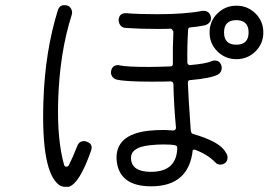

<svg xmlns="http://www.w3.org/2000/svg" viewBox="-20 -726 1040 743"><path d="M968.5 -527Q938 -497 895 -497Q852 -497 821.5 -527Q791 -557 791 -600.5Q791 -644 821.5 -674Q852 -704 895 -704Q938 -704 968.5 -674Q999 -644 999 -600.5Q999 -557 968.5 -527ZM942 -600.5Q942 -648 894.5 -648Q847 -648 847 -600.5Q847 -553 894.5 -553Q942 -553 942 -600.5ZM232 -3Q220 -3 209 -10Q139 -61 148 -334Q154 -526 204 -687Q211 -707 231 -706Q237 -706 239 -705Q250 -702 255.5 -691.5Q261 -681 258 -670Q210 -520 205 -332Q201 -184 228 -88Q230 -81 236.5 -81Q243 -81 246 -86Q260 -113 279 -161Q286 -180 306 -180Q309 -180 315 -178Q342 -169 332 -142Q288 -16 246 -3Q240 -3 232 -3ZM565 -5Q438 -5 431 -110Q427 -205 554 -220Q584 -223 612 -223Q627 -223 650 -221Q655 -221 658 -224Q661 -227 661 -232Q653 -316 651 -401Q651 -405 648 -408Q645 -411 641 -411Q616 -410 567 -410Q466 -410 431 -418Q419 -422 413.5 -431Q408 -440 410 -452Q415 -474 437 -474Q441 -474 443 -473Q470 -467 557 -467Q585 -467 639 -469Q649 -469 649 -479Q648 -543 651 -604Q645 -615 641 -615Q624 -614 589 -614Q521 -614 465 -618Q453 -619 446 -628Q439 -637 439 -649Q441 -675 467 -675Q518 -671 587 -671Q697 -671 763 -684H768Q790 -684 796 -661Q798 -648 791.5 -640Q785 -632 773 -628Q742 -622 717 -620Q708 -620 708 -611Q704 -550 705 -484Q705 -480 708 -477Q711 -474 715 -474Q780 -480 798 -489Q804 -492 811 -492Q828 -492 835 -477Q840 -466 837 -455Q834 -444 824 -438Q797 -423 716 -416Q707 -416 707 -406Q708 -366 718 -224Q719 -210 726 -208Q834 -177 854 -135Q861 -127 860.5 -115Q860 -103 852 -96Q844 -89 832 -89Q820 -89 812 -99Q782 -129 734 -147L726 -146Q711 -5 565 -5ZM612 -167Q587 -167 560 -164Q485 -156 487 -113Q489 -61 564 -61Q664 -61 666 -154Q666 -162 657 -164Q644 -167 612 -167Z"/></svg>

Font: Shin Retro Maru Gothic Regular
Style: Regular
Weight: 400
Designer: Iose
Foundry: Typographish
Version: Version 1.002